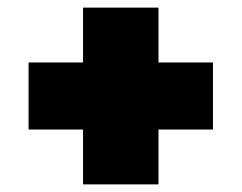

<svg xmlns="http://www.w3.org/2000/svg" viewBox="-20 -613 634 504"><path d="M198 -129V-273H55V-449H198V-593H396V-449H539V-273H396V-129Z"/></svg>

Font: Hepta Slab Black
Style: Regular
Weight: 900
Designer: Michael LaGattuta
Foundry: Michael LaGattuta
Version: Version 1.102